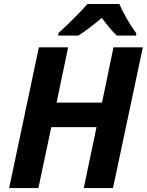

<svg xmlns="http://www.w3.org/2000/svg" viewBox="-20 -954 745 974"><path d="M177.2 -713.9H325.7L267.1 -433.6H497.6L555.7 -713.9H704.6L553.2 0H404.8L469.7 -309.1H240.2L174.8 0H26.4ZM423.3 -933.6H585.4Q598.6 -902.3 623.5 -858.9Q648.4 -815.4 670.9 -785.6V-773.4H572.8Q544.9 -797.9 496.1 -863.3Q429.7 -806.6 377.4 -773.4H275.9V-785.6Q312.5 -818.4 356.7 -862.8Q400.9 -907.2 423.3 -933.6Z"/></svg>

Font: Viking Open Sans
Style: Bold Italic
Weight: 700
Italic angle: -12°
Foundry: Ascender Corporation
Version: Version 2.000